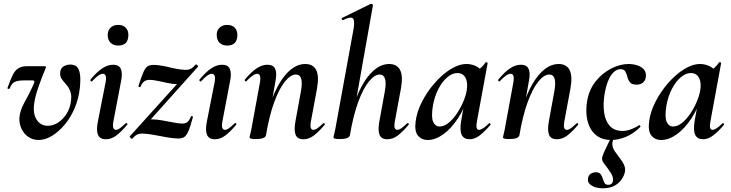

<svg xmlns="http://www.w3.org/2000/svg" viewBox="-20 -746 3966 1041"><path d="M189 13Q158 13 134 -3.5Q110 -20 97 -47Q84 -74 85 -106Q88 -147 112.5 -190.5Q137 -234 159 -282Q166 -296 166.5 -303Q167 -310 156 -310H108Q84 -310 69.5 -305.5Q55 -301 46.5 -291.5Q38 -282 33 -267Q31 -263 25 -264Q19 -265 21 -270Q36 -313 48.5 -338.5Q61 -364 79 -375.5Q97 -387 126 -387H219Q227 -387 229 -385Q231 -383 227 -375Q208 -330 189.5 -277.5Q171 -225 166 -189Q157 -131 178.5 -97.5Q200 -64 239 -64Q267 -64 293.5 -80.5Q320 -97 340 -127.5Q360 -158 365 -199Q368 -223 364.5 -239Q361 -255 353 -268.5Q345 -282 332 -296Q322 -307 314 -319Q306 -331 306 -347Q306 -373 322.5 -384.5Q339 -396 361 -396Q382 -396 395 -385.5Q408 -375 413 -347.5Q418 -320 413 -270Q407 -213 385.5 -161.5Q364 -110 331.5 -71Q299 -32 262 -9.5Q225 13 189 13Z M554 9Q521 9 511 -16Q501 -41 511 -89L552 -297Q562 -346 537 -346Q527 -346 512.5 -336Q498 -326 480 -306Q476 -302 472 -306.5Q468 -311 471 -315Q507 -358 536 -376.5Q565 -395 593 -395Q625 -395 635 -372.5Q645 -350 637 -309L595 -89Q590 -61 595 -51.5Q600 -42 608 -42Q619 -42 632 -52Q645 -62 661 -77Q665 -81 669 -77Q673 -73 669 -69Q638 -32 611 -11.5Q584 9 554 9ZM621 -499Q595 -499 579.5 -514Q564 -529 564 -557Q564 -581 579.5 -596Q595 -611 621 -611Q647 -611 661.5 -596Q676 -581 676 -557Q676 -499 621 -499Z M696 7Q694 8 688 1.5Q682 -5 683 -6L1003 -360L997 -349Q984 -314 971.5 -302Q959 -290 938 -290Q917 -290 889 -296Q861 -302 835 -307.5Q809 -313 792 -313Q773 -313 761.5 -304.5Q750 -296 742 -276Q740 -272 734.5 -274Q729 -276 731 -281Q748 -334 759 -358Q770 -382 783.5 -388.5Q797 -395 820 -394Q855 -392 901 -380.5Q947 -369 986 -367Q1002 -367 1014 -373Q1026 -379 1041 -396Q1044 -398 1050 -392.5Q1056 -387 1054 -385L735 -29L730 -39Q744 -73 761.5 -86Q779 -99 800 -99Q826 -99 858 -93.5Q890 -88 920.5 -82Q951 -76 970 -76Q987 -76 997.5 -85.5Q1008 -95 1015 -115Q1017 -117 1022 -116Q1027 -115 1026 -111Q1012 -58 1000.5 -33Q989 -8 976.5 -1.5Q964 5 944 5Q916 4 882.5 -2Q849 -8 815 -14.5Q781 -21 751 -22Q735 -22 723 -16Q711 -10 696 7Z M1145 9Q1112 9 1102 -16Q1092 -41 1102 -89L1143 -297Q1153 -346 1128 -346Q1118 -346 1103.5 -336Q1089 -326 1071 -306Q1067 -302 1063 -306.5Q1059 -311 1062 -315Q1098 -358 1127 -376.5Q1156 -395 1184 -395Q1216 -395 1226 -372.5Q1236 -350 1228 -309L1186 -89Q1181 -61 1186 -51.5Q1191 -42 1199 -42Q1210 -42 1223 -52Q1236 -62 1252 -77Q1256 -81 1260 -77Q1264 -73 1260 -69Q1229 -32 1202 -11.5Q1175 9 1145 9ZM1212 -499Q1186 -499 1170.5 -514Q1155 -529 1155 -557Q1155 -581 1170.5 -596Q1186 -611 1212 -611Q1238 -611 1252.5 -596Q1267 -581 1267 -557Q1267 -499 1212 -499Z M1625 9Q1592 9 1582.5 -16Q1573 -41 1582 -89L1611 -248Q1629 -342 1584 -342Q1556 -342 1525 -304Q1494 -266 1467 -192.5Q1440 -119 1422 -12L1404 -13Q1424 -132 1458.5 -218.5Q1493 -305 1538.5 -352Q1584 -399 1635 -399Q1677 -399 1694 -367Q1711 -335 1699 -267L1666 -89Q1661 -61 1665.5 -51.5Q1670 -42 1679 -42Q1690 -42 1703 -52Q1716 -62 1732 -77Q1735 -81 1739 -77Q1743 -73 1740 -69Q1709 -32 1682 -11.5Q1655 9 1625 9ZM1366 8Q1347 8 1340 5.5Q1333 3 1333 0Q1333 -4 1338.5 -26Q1344 -48 1348 -74L1389 -297Q1398 -346 1374 -346Q1364 -346 1349.5 -336Q1335 -326 1316 -306Q1313 -302 1309 -306.5Q1305 -311 1308 -315Q1344 -358 1373 -376.5Q1402 -395 1430 -395Q1462 -395 1472 -372.5Q1482 -350 1474 -309L1422 -12Q1417 8 1366 8Z M1821 8Q1802 8 1795 5.5Q1788 3 1788 0Q1788 -4 1793.5 -26Q1799 -48 1803 -74L1897 -589Q1905 -637 1892.5 -647Q1880 -657 1839 -637Q1835 -636 1833 -642Q1831 -648 1835 -649L1990 -725Q1995 -727 1999 -723Q2003 -719 2002 -717L1877 -12Q1872 8 1821 8ZM2080 9Q2047 9 2037.5 -16Q2028 -41 2037 -89L2066 -248Q2075 -296 2067.5 -319Q2060 -342 2039 -342Q2011 -342 1980 -304Q1949 -266 1922 -192.5Q1895 -119 1877 -12L1859 -13Q1879 -132 1913.5 -218.5Q1948 -305 1993.5 -352Q2039 -399 2090 -399Q2132 -399 2149 -367Q2166 -335 2154 -267L2121 -89Q2116 -61 2120.5 -51.5Q2125 -42 2134 -42Q2145 -42 2158 -52Q2171 -62 2187 -77Q2190 -81 2194.5 -77Q2199 -73 2195 -69Q2164 -32 2137 -11.5Q2110 9 2080 9Z M2299 13Q2265 13 2245.5 -11.5Q2226 -36 2234 -91Q2241 -142 2268.5 -195.5Q2296 -249 2336.5 -295.5Q2377 -342 2422.5 -370.5Q2468 -399 2510 -399Q2530 -399 2551 -391.5Q2572 -384 2587.5 -367.5Q2603 -351 2605 -324L2545 -357Q2562 -359 2580.5 -373Q2599 -387 2612 -407Q2614 -410 2619.5 -408Q2625 -406 2624 -404L2566 -89Q2557 -42 2577 -42Q2587 -42 2601 -51.5Q2615 -61 2631 -77Q2634 -80 2638 -76Q2642 -72 2639 -69Q2608 -32 2580.5 -11.5Q2553 9 2527 9Q2495 9 2483.5 -14.5Q2472 -38 2480 -89L2505 -229L2526 -246Q2502 -164 2464 -106Q2426 -48 2383 -17.5Q2340 13 2299 13ZM2363 -60Q2387 -60 2411 -79Q2435 -98 2455.5 -128Q2476 -158 2490.5 -191.5Q2505 -225 2510 -253Q2518 -298 2504 -324Q2490 -350 2460 -350Q2432 -350 2405 -327Q2378 -304 2357 -264Q2336 -224 2327 -172Q2317 -109 2329 -84.5Q2341 -60 2363 -60Z M2999 9Q2966 9 2956.5 -16Q2947 -41 2956 -89L2985 -248Q3003 -342 2958 -342Q2930 -342 2899 -304Q2868 -266 2841 -192.5Q2814 -119 2796 -12L2778 -13Q2798 -132 2832.5 -218.5Q2867 -305 2912.5 -352Q2958 -399 3009 -399Q3051 -399 3068 -367Q3085 -335 3073 -267L3040 -89Q3035 -61 3039.5 -51.5Q3044 -42 3053 -42Q3064 -42 3077 -52Q3090 -62 3106 -77Q3109 -81 3113 -77Q3117 -73 3114 -69Q3083 -32 3056 -11.5Q3029 9 2999 9ZM2740 8Q2721 8 2714 5.5Q2707 3 2707 0Q2707 -4 2712.5 -26Q2718 -48 2722 -74L2763 -297Q2772 -346 2748 -346Q2738 -346 2723.5 -336Q2709 -326 2690 -306Q2687 -302 2683 -306.5Q2679 -311 2682 -315Q2718 -358 2747 -376.5Q2776 -395 2804 -395Q2836 -395 2846 -372.5Q2856 -350 2848 -309L2796 -12Q2791 8 2740 8Z M3295 13Q3250 13 3221.5 -6Q3193 -25 3178 -56Q3163 -87 3160 -125Q3157 -163 3164 -202Q3175 -262 3210.5 -306Q3246 -350 3294 -374.5Q3342 -399 3388 -399Q3411 -399 3433 -392.5Q3455 -386 3469.5 -371Q3484 -356 3482 -332Q3481 -312 3467.5 -299.5Q3454 -287 3431 -287Q3404 -287 3394 -301.5Q3384 -316 3381 -332Q3377 -347 3370 -359Q3363 -371 3344 -371Q3324 -371 3306.5 -354Q3289 -337 3277 -307Q3265 -277 3258 -237Q3249 -182 3255.5 -136Q3262 -90 3286.5 -63Q3311 -36 3356 -36Q3377 -36 3402.5 -45.5Q3428 -55 3444 -67Q3446 -69 3450 -65Q3454 -61 3452 -58Q3415 -21 3373.5 -4Q3332 13 3295 13ZM3248 275Q3213 275 3188.5 260.5Q3164 246 3168 222Q3170 204 3183 196Q3196 188 3210 188Q3229 188 3236.5 198.5Q3244 209 3248 222Q3252 235 3257.5 245.5Q3263 256 3278 256Q3301 256 3304 232Q3306 213 3289.5 188Q3273 163 3253 138Q3240 121 3246.5 101.5Q3253 82 3264 60L3293 0H3309Q3298 24 3300.5 41.5Q3303 59 3313 73.5Q3323 88 3335 104Q3355 129 3363.5 148Q3372 167 3368 187Q3365 204 3351.5 225Q3338 246 3312.5 260.5Q3287 275 3248 275Z M3565 13Q3531 13 3511.5 -11.5Q3492 -36 3500 -91Q3507 -142 3534.5 -195.5Q3562 -249 3602.5 -295.5Q3643 -342 3688.5 -370.5Q3734 -399 3776 -399Q3796 -399 3817 -391.5Q3838 -384 3853.5 -367.5Q3869 -351 3871 -324L3811 -357Q3828 -359 3846.5 -373Q3865 -387 3878 -407Q3880 -410 3885.5 -408Q3891 -406 3890 -404L3832 -89Q3823 -42 3843 -42Q3853 -42 3867 -51.5Q3881 -61 3897 -77Q3900 -80 3904 -76Q3908 -72 3905 -69Q3874 -32 3846.5 -11.5Q3819 9 3793 9Q3761 9 3749.5 -14.5Q3738 -38 3746 -89L3771 -229L3792 -246Q3768 -164 3730 -106Q3692 -48 3649 -17.5Q3606 13 3565 13ZM3629 -60Q3653 -60 3677 -79Q3701 -98 3721.5 -128Q3742 -158 3756.5 -191.5Q3771 -225 3776 -253Q3784 -298 3770 -324Q3756 -350 3726 -350Q3698 -350 3671 -327Q3644 -304 3623 -264Q3602 -224 3593 -172Q3583 -109 3595 -84.5Q3607 -60 3629 -60Z"/></svg>

Font: Cormorant Garamond Light
Style: Bold Italic
Weight: 700
Italic angle: -10°
Version: Version 4.001